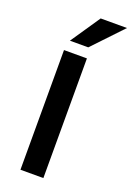

<svg xmlns="http://www.w3.org/2000/svg" viewBox="-175 -1001 729 1063"><g transform="rotate(20 189.5 -469.5)"><path d="M93 0V-705H228V0ZM106 -765 224 -939H379L214 -765Z"/></g></svg>

Font: Nunito Sans 8pt
Style: Bold
Weight: 700
Version: Version 3.101;gftools[0.9.27]